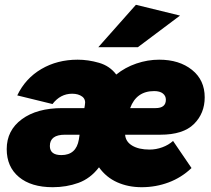

<svg xmlns="http://www.w3.org/2000/svg" viewBox="-20 -770 882 801"><path d="M200 11Q110 11 59 -31.5Q8 -74 8 -148Q8 -226 71 -272.5Q134 -319 240 -319H332L334 -331Q339 -355 323 -367Q307 -379 281 -379Q232 -379 199 -336L52 -372Q86 -443 152.5 -482Q219 -521 304 -521Q348 -521 393 -508Q438 -495 465 -459Q502 -489 549 -505Q596 -521 644 -521Q728 -521 781 -478.5Q834 -436 834 -364Q834 -297 789 -252.5Q744 -208 649 -208H502Q504 -179 531.5 -162.5Q559 -146 604 -146Q631 -146 657 -155.5Q683 -165 702 -182L779 -69Q737 -29 683.5 -9Q630 11 571 11Q515 11 469 -9.5Q423 -30 393 -72Q357 -25 307 -7Q257 11 200 11ZM623 -390Q549 -390 523 -319H629Q672 -319 672 -354Q672 -370 659.5 -380Q647 -390 623 -390ZM236 -123Q298 -123 309 -188L312 -208H251Q188 -208 188 -161Q188 -123 236 -123ZM390 -573 547 -750 731 -705 555 -573Z"/></svg>

Font: Livvic Black
Style: Italic
Weight: 900
Italic angle: -10°
Designer: Jacques Le Bailly, Baron von Fonthausen
Version: Version 1.001; ttfautohint (v1.8.2)